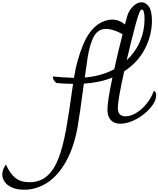

<svg xmlns="http://www.w3.org/2000/svg" viewBox="-461 -1080 1392 1687"><path d="M911 -243Q911 -191 860.5 -132Q810 -73 736 -33Q662 7 597 7Q541 7 512 -25.5Q483 -58 483 -117Q483 -191 527 -399Q416 -354 276 -345Q239 -70 223 24Q191 209 121 335.5Q51 462 -44.5 524.5Q-140 587 -249 587Q-312 587 -355.5 567.5Q-399 548 -420 517.5Q-441 487 -441 453Q-441 410 -409 366Q-374 444 -327 482.5Q-280 521 -202 521Q-110 521 -48 467Q14 413 53 311.5Q92 210 120 55Q143 -71 181 -343Q73 -345 35 -351Q3 -375 3 -408Q79 -400 189 -396L193 -419Q215 -554 268 -683.5Q321 -813 406 -870Q433 -888 464.5 -898Q496 -908 525 -908Q557 -908 586 -896Q615 -884 637 -865L655 -933Q668 -983 705.5 -1021.5Q743 -1060 783 -1060Q820 -1060 847 -1022Q874 -984 874 -897Q874 -772 813 -652.5Q752 -533 630 -453Q574 -198 574 -132Q574 -58 642 -58Q686 -58 735.5 -87.5Q785 -117 826.5 -168Q868 -219 890 -280Q900 -280 905.5 -269.5Q911 -259 911 -243ZM652 -550Q728 -621 768.5 -714.5Q809 -808 809 -913Q809 -996 785 -996Q775 -996 763.5 -969.5Q752 -943 731 -867Q688 -707 652 -550ZM543 -472Q574 -615 616 -779Q582 -800 542 -813Q502 -826 470 -826Q403 -826 366.5 -764Q330 -702 309 -575Q302 -530 284 -399Q430 -411 543 -472Z"/></svg>

Font: Charmonman
Style: Bold
Weight: 700
Designer: Ekaluck Peanpanawate
Foundry: Cadson Demak Co.,Ltd.
Version: Version 1.000; ttfautohint (v1.6)